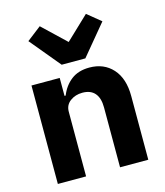

<svg xmlns="http://www.w3.org/2000/svg" viewBox="-117 -884 834 972"><g transform="rotate(-15 300.0 -397.5)"><path d="M65 0V-516H213V-422H219Q238 -470 275.5 -499Q313 -528 371 -528Q447 -528 493 -477Q539 -426 539 -334V0H391V-314Q391 -363 369 -388.5Q347 -414 304 -414Q267 -414 240 -394Q213 -374 213 -339V0ZM240 -578 108 -737 183 -795 304 -680 425 -795 496 -737 364 -578Z"/></g></svg>

Font: iA Writer Mono V
Style: Regular
Weight: 400
Designer: Mike Abbink, Paul van der Laan, Pieter van Rosmalen
Foundry: Bold Monday
Version: Version 2.000